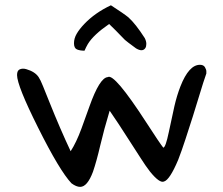

<svg xmlns="http://www.w3.org/2000/svg" viewBox="-20 -691 849 731"><path d="M397.5 -269.5Q376 -198.2 361.8 -137.7Q347.7 -77.1 334 -37.1Q312.5 20.5 285.2 20.5Q270.5 20.5 252 6.8Q207 -41 125 -205.1Q44.9 -365.2 44.9 -405.3Q44.9 -422.9 55.7 -427.2Q66.4 -431.6 80.1 -427.7Q113.3 -418 127 -397.5Q133.8 -387.7 143.6 -363.3L168 -302.7Q209 -200.2 249 -115.2Q270.5 -148.4 290 -201.2L320.3 -285.2Q359.4 -395.5 390.6 -397.5Q415 -413.1 537.1 -224.6Q588.9 -144.5 601.6 -128.9Q610.4 -128.9 622.6 -187.5Q634.8 -246.1 644 -286.6Q653.3 -327.1 667 -362.3Q699.2 -444.3 741.2 -444.3Q754.9 -444.3 760.3 -435.1Q765.6 -425.8 765.6 -419.9Q765.6 -414.1 765.6 -411.1Q753.9 -377.9 741.2 -335.4Q728.5 -293 714.4 -248.5Q700.2 -204.1 686 -160.6Q671.9 -117.2 658.2 -82Q626 -5.9 604.5 0Q587.9 7.8 550.8 -38.1Q534.2 -59.6 515.6 -88.9Q497.1 -118.2 476.6 -149.4Q426.8 -227.5 397.5 -269.5ZM300.8 -599.6Q341.8 -642.6 402.3 -670.9Q452.1 -638.7 468.8 -625Q496.1 -600.6 531.2 -545.9Q537.1 -534.2 537.1 -523.9Q537.1 -513.7 533.2 -507.8Q522.5 -492.2 498 -506.8Q461.9 -533.2 455.6 -539.1Q449.2 -544.9 437.5 -557.6Q425.8 -570.3 395.5 -599.6Q335.9 -558.6 314.5 -523.4Q307.6 -511.7 301.8 -498Q284.2 -498 272.9 -502.9Q261.7 -507.8 261.7 -526.4Q261.7 -544.9 272 -562.5Q282.2 -580.1 300.8 -599.6Z"/></svg>

Font: Architects Daughter
Style: Regular
Weight: 400
Designer: Kimberly Geswein
Foundry: Kimberly Geswein
Version: Version 1.002 2010